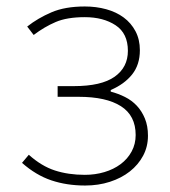

<svg xmlns="http://www.w3.org/2000/svg" viewBox="-20 -560 525 593"><path d="M243 13Q284 13 319.5 1.5Q355 -10 381 -30.5Q407 -51 422 -79Q437 -107 437 -141Q437 -171 427.5 -194Q418 -217 402.5 -233.5Q387 -250 366 -260.5Q345 -271 322 -277V-282Q364 -300 388 -330Q412 -360 412 -405Q412 -438 398.5 -463.5Q385 -489 362 -506Q339 -523 308 -531.5Q277 -540 242 -540Q181 -540 139 -522Q97 -504 64 -478L84 -452Q117 -477 152 -492Q187 -507 242 -507Q299 -507 337 -482Q375 -457 375 -403Q375 -352 334 -323Q293 -294 208 -294H158V-261H223Q308 -261 353.5 -232Q399 -203 399 -143Q399 -115 386.5 -92Q374 -69 352.5 -53Q331 -37 302.5 -28.5Q274 -20 242 -20Q191 -20 149.5 -33.5Q108 -47 69 -82L48 -57Q91 -19 138.5 -3Q186 13 243 13Z"/></svg>

Font: Spoqa Han Sans Neo Thin
Style: Regular
Weight: 100
Designer: [Spoqa Han Sans Neo] Dong-huui Kim  Younghwa Kang  Yujin Lee  [Noto Sans] Ryoko NISHIZUKA  (kana & ideographs); Paul D. 
Foundry: Spoqa (http://www.spoqa-han-sans.com)
Version: Version 1.100;hotconv 1.0.109;makeotfexe 2.5.65596